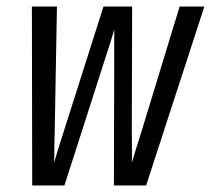

<svg xmlns="http://www.w3.org/2000/svg" viewBox="-20 -570 648 590"><path d="M79 0 78 -550H155L148 -160Q147 -138 147 -112.5Q147 -87 146 -70Q151 -87 159 -112.5Q167 -138 174 -160L298 -550H386L385 -160Q385 -138 385.5 -112.5Q386 -87 385 -70Q390 -87 398 -112.5Q406 -138 413 -160L532 -550H608L429 0H330L331 -380V-480Q327 -464 318 -436Q309 -408 300 -380L178 0Z"/></svg>

Font: NKDuy Mono
Style: Italic
Weight: 400
Italic angle: -9°
Monospace: yes
Designer: NKDuy
Foundry: NKDuy
Version: Version 2.251; ttfautohint (v1.8.4.7-5d5b)